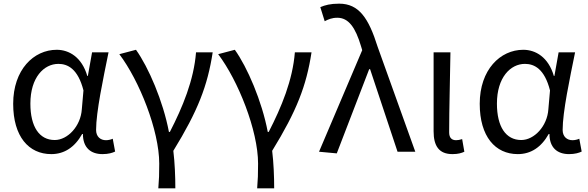

<svg xmlns="http://www.w3.org/2000/svg" viewBox="-20 -829 3214 1049"><path d="M260 13C331 13 388 -24 429 -97H433C433 -22 476 13 540 13C572 13 595 6 609 -1L596 -71C585 -66 571 -63 559 -63C529 -63 505 -82 505 -119C505 -218 544 -400 573 -543H483L460 -414H457C427 -517 357 -557 290 -557C164 -557 52 -448 52 -262C52 -83 137 13 260 13ZM279 -64C195 -64 146 -136 146 -263C146 -406 220 -480 299 -480C350 -480 406 -453 436 -335L427 -232C421 -140 350 -64 279 -64Z M845 200H938C938 137 935 60 927 -5C1061 -223 1114 -360 1142 -543H1051C1039 -391 978 -244 908 -108H903C871 -277 791 -462 723 -557L632 -533C741 -389 850 -116 850 65C850 125 849 150 845 200Z M1385 200H1478C1478 137 1475 60 1467 -5C1601 -223 1654 -360 1682 -543H1591C1579 -391 1518 -244 1448 -108H1443C1411 -277 1331 -462 1263 -557L1172 -533C1281 -389 1390 -116 1390 65C1390 125 1389 150 1385 200Z M1820 9 1997 -451H2002L2152 0H2249L2043 -574C1994 -730 1941 -809 1833 -809C1785 -809 1756 -801 1730 -790L1754 -713C1773 -723 1793 -732 1823 -732C1885 -732 1922 -678 1952 -578L1959 -555L1723 0Z M2452 13C2483 13 2502 7 2517 0L2505 -69C2493 -65 2482 -63 2472 -63C2449 -63 2434 -75 2434 -106C2434 -237 2439 -396 2441 -543H2349V-112C2349 -32 2378 13 2452 13Z M2809 13C2880 13 2937 -24 2978 -97H2982C2982 -22 3025 13 3089 13C3121 13 3144 6 3158 -1L3145 -71C3134 -66 3120 -63 3108 -63C3078 -63 3054 -82 3054 -119C3054 -218 3093 -400 3122 -543H3032L3009 -414H3006C2976 -517 2906 -557 2839 -557C2713 -557 2601 -448 2601 -262C2601 -83 2686 13 2809 13ZM2828 -64C2744 -64 2695 -136 2695 -263C2695 -406 2769 -480 2848 -480C2899 -480 2955 -453 2985 -335L2976 -232C2970 -140 2899 -64 2828 -64Z"/></svg>

Font: Noto Sans Mono CJK HK
Style: Regular
Weight: 400
Designer: Ryoko NISHIZUKA 西塚涼子 (kana, bopomofo & ideographs); Paul D. Hunt (Latin, Greek & Cyrillic); Sandoll Communications 산돌커뮤니
Foundry: Adobe
Version: Version 2.004;hotconv 1.0.118;makeotfexe 2.5.65603